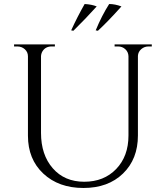

<svg xmlns="http://www.w3.org/2000/svg" viewBox="-20 -921 825 955"><path d="M345 -768 334 -770Q364 -836 401 -901Q437 -899 461 -889Q407 -829 345 -768ZM467 -768 456 -770Q486 -843 523 -901Q552 -901 584 -889Q516 -813 467 -768ZM735 -690H719Q698 -690 682.5 -676.5Q667 -663 666 -643V-247Q666 -130 592 -58Q518 14 395 14Q272 14 195.5 -57.5Q119 -129 119 -246V-641Q119 -662 103.5 -676Q88 -690 66 -690H50V-700H253V-690H237Q207 -690 192 -667Q185 -656 184 -642V-260Q184 -151 242.5 -84Q301 -17 399 -17Q497 -17 558 -80.5Q619 -144 619 -247V-642Q618 -663 603 -676.5Q588 -690 567 -690H550V-700H735Z"/></svg>

Font: Cinzel Decorative
Style: Regular
Weight: 400
Designer: Natanael Gama
Version: Version 1.002;PS 001.002;hotconv 1.0.56;makeotf.lib2.0.21325